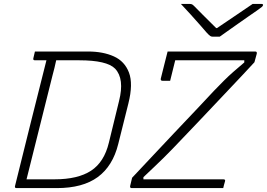

<svg xmlns="http://www.w3.org/2000/svg" viewBox="-20 -964 1368 984"><path d="M1106 -776H1070Q1063 -776 1057.5 -779.5Q1052 -783 1039 -797Q1029 -809 1006 -835Q983 -861 956 -891Q929 -921 907 -944H947Q959 -944 963.5 -942Q968 -940 975 -933Q990 -918 1018 -889.5Q1046 -861 1088 -820H1092Q1153 -861 1197 -891Q1241 -921 1275 -944H1318Q1330 -944 1328 -937Q1327 -933 1322 -928.5Q1317 -924 1297 -910Q1281 -899 1255 -881Q1229 -863 1200 -842.5Q1171 -822 1145.5 -804Q1120 -786 1106 -776ZM432 -700Q508 -700 563.5 -675Q619 -650 641 -592Q663 -534 638 -434L586 -226Q558 -113 481 -56.5Q404 0 271 0H65Q54 0 57 -11Q97 -172 137 -333Q177 -494 218 -655H159Q148 -655 151 -666Q153 -675 155 -683Q157 -691 159 -700ZM852 -550H813Q802 -550 804 -561Q813 -596 821.5 -631Q830 -666 839 -700H1288Q1298 -700 1296 -689L1284 -645Q1261 -620 1224.5 -581Q1188 -542 1131.5 -482.5Q1075 -423 992 -335Q948 -289 917.5 -257Q887 -225 864 -201Q841 -177 819.5 -156Q798 -135 773.5 -111.5Q749 -88 715 -56V-45H1124Q1137 -45 1133 -34Q1130 -24 1128 -16.5Q1126 -9 1124 0H655Q645 0 647 -11L657 -53Q706 -105 757 -159.5Q808 -214 868 -277.5Q928 -341 1003 -420Q1047 -468 1076.5 -498.5Q1106 -529 1128.5 -551.5Q1151 -574 1175 -595Q1199 -616 1232 -644V-655H878Q871 -628 865 -602.5Q859 -577 852 -550ZM116 -45H260Q379 -45 446.5 -89Q514 -133 538 -233L590 -446Q619 -560 570 -612Q528 -655 386 -655H268Q264 -635 259 -615.5Q254 -596 249 -577Q216 -444 182.5 -311Q149 -178 116 -45Z"/></svg>

Font: Recursive Sn Lnr St Lt
Style: Italic
Weight: 300
Italic angle: -15°
Version: Version 1.079;hotconv 1.0.112;makeotfexe 2.5.65598; ttfautoh